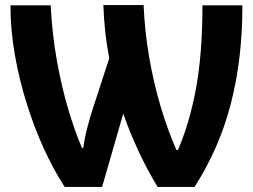

<svg xmlns="http://www.w3.org/2000/svg" viewBox="-20 -734 993 754"><path d="M234 0Q191 -66 152.5 -150Q114 -234 84.5 -328.5Q55 -423 38 -521Q21 -619 21 -713H179Q185 -597 204 -492.5Q223 -388 249 -301.5Q275 -215 302 -153H307Q312 -191 324 -237Q336 -283 349 -321L409 -505Q399 -558 393.5 -607Q388 -656 386 -714H544Q548 -614 565.5 -511.5Q583 -409 611 -315Q639 -221 673 -145H679Q726 -255 750.5 -391Q775 -527 775 -713H932Q932 -502 886.5 -326.5Q841 -151 744 0H599Q559 -65 523 -142.5Q487 -220 464 -288L381 0Z"/></svg>

Font: Noto IKEA Latin
Style: Bold
Weight: 700
Designer: Monotype Design Team
Foundry: Monotype Imaging Inc.
Version: Version 1.0